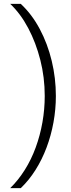

<svg xmlns="http://www.w3.org/2000/svg" viewBox="-20 -813 370 1000"><path d="M88 -793Q146 -739 187 -662Q228 -585 249.5 -495.5Q271 -406 271 -313Q271 -244 258.5 -175.5Q246 -107 222.5 -44.5Q199 18 165 72Q131 126 88 167H33Q75 126 109 72Q143 18 166 -45Q189 -108 201 -176Q213 -244 213 -313Q213 -410 190 -500.5Q167 -591 127 -666.5Q87 -742 33 -793Z"/></svg>

Font: Mona Sans ExtraLight Light
Style: Regular
Weight: 300
Version: Version 2.000